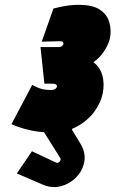

<svg xmlns="http://www.w3.org/2000/svg" viewBox="-20 -532 473 787"><path d="M157 -8 155 1 227 116Q230 120 227.5 125.5Q225 131 220 134Q215 137 209 134L111 88L49 179L156 225Q194 241 230.5 231Q267 221 293 194Q319 167 325.5 131Q332 95 311 59L275 0L277 -8ZM151 -361Q166 -362 178.5 -362Q191 -362 202.5 -362.5Q214 -363 225 -363Q229 -363 232 -362.5Q235 -362 237 -360.5Q239 -359 239.5 -357Q240 -355 240 -352Q239 -348 236 -345Q233 -342 229 -340.5Q225 -339 219 -339H146L162 -189H197Q201 -189 204.5 -188Q208 -187 210 -185.5Q212 -184 213 -181.5Q214 -179 213 -176Q212 -172 208.5 -169Q205 -166 200 -164.5Q195 -163 189 -163Q171 -163 157 -166Q143 -169 132.5 -174Q122 -179 112 -184L27 -23Q63 -7 104 2Q145 11 191 11Q251 11 295 -13Q339 -37 366 -73.5Q393 -110 401 -149Q409 -189 399.5 -223Q390 -257 363 -277Q382 -290 397.5 -309.5Q413 -329 422.5 -351Q432 -373 433 -393Q435 -423 425 -449.5Q415 -476 387.5 -493.5Q360 -511 311 -512Q284 -513 257 -509Q230 -505 199 -497Z"/></svg>

Font: Advent Pro Black
Style: Italic
Weight: 900
Italic angle: -12°
Version: Version 3.000